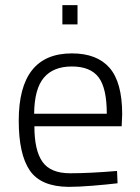

<svg xmlns="http://www.w3.org/2000/svg" viewBox="-20 -718 544 748"><path d="M53 -248Q53 -510 260 -510Q358 -510 407 -453.5Q456 -397 456 -273L454 -226H114Q114 -132 145.5 -87.5Q177 -43 253 -43Q330 -43 436 -52L438 -4Q396 1 341 5.5Q286 10 247 10Q139 9 96 -54Q53 -117 53 -248ZM396 -275Q396 -375 364 -417Q332 -459 260 -459Q188 -459 151 -415.5Q114 -372 113 -275ZM223 -698H282V-623H223Z"/></svg>

Font: Cairo Light
Style: Regular
Weight: 300
Designer: Mohamed Gaber, Accademia di Belle Arti di Urbino and others
Foundry: Kief Type Foundry, Accademia di Belle Arti di Urbino and others
Version: Version 3.011